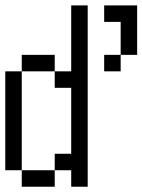

<svg xmlns="http://www.w3.org/2000/svg" viewBox="-20 -708 540 728"><path d="M312.5 0H250V-62.5H187.5V-125H250V-375H187.5V-437.5H250V-687.5H312.5ZM0 -437.5H62.5V-62.5H0ZM62.5 -62.5H187.5V0H62.5ZM62.5 -500H187.5V-437.5H62.5ZM375 -500H437.5V-437.5H375ZM375 -687.5H500V-500H437.5V-625H375Z"/></svg>

Font: ChillBitmapSE 16px
Style: Regular
Weight: 400
Designer: Designed by Warren2060
Foundry: ChillType
Version: Version 1.000